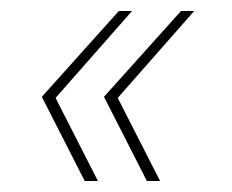

<svg xmlns="http://www.w3.org/2000/svg" viewBox="-20 -423 421 349"><path d="M220 -403 81 -245 158 -94H134L56 -247L196 -403ZM333 -403 194 -245 271 -94H247L169 -247L309 -403Z"/></svg>

Font: Gontserrat Thin
Style: Italic
Weight: 250
Italic angle: -11.3°
Designer: Julieta Ulanovsky
Foundry: Julieta Ulanovsky
Version: Version 6.001